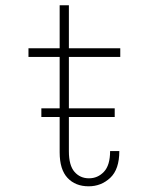

<svg xmlns="http://www.w3.org/2000/svg" viewBox="-20 -678 590 708"><path d="M200 -116.5V-246.5H132.5V-278.5H200V-468H85V-500H200V-658.5H234V-500H423.5V-468H234V-278.5H403V-246.5H234V-120Q234 -68 254.8 -44.2Q275.5 -20.5 308 -20.5Q340.5 -20.5 363.2 -44.5Q386 -68.5 386 -121H420Q420 -53.5 386.5 -22.2Q353 9 307 9Q258 9 229 -22Q200 -53 200 -116.5Z"/></svg>

Font: Trispace SemiCondensed Thin
Style: Regular
Weight: 100
Width: 4
Designer: Tyler Finck
Foundry: Etcetera Type Company
Version: Version 1.210; ttfautohint (v1.8.3)